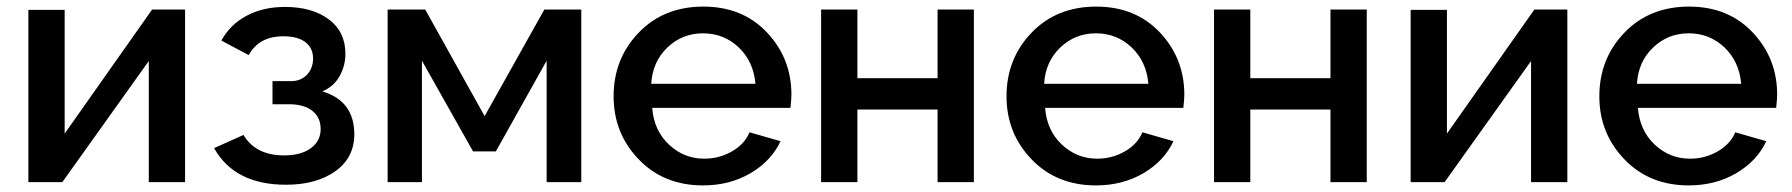

<svg xmlns="http://www.w3.org/2000/svg" viewBox="-20 -552 5431 582"><path d="M66 0V-522H176V-147L441 -523H541V0H431V-367L169 0Z M847 8Q691 8 629 -103L718 -143Q755 -81 841 -81Q893 -81 922.5 -103Q952 -125 952 -161Q952 -195 928 -215Q904 -235 860 -236H806V-306H862Q892 -306 910.5 -325.5Q929 -345 929 -375Q929 -406 906 -424Q883 -442 839 -442Q765 -442 734 -385L651 -429Q677 -477 727 -504Q777 -531 844 -531Q926 -531 976.5 -493.5Q1027 -456 1027 -389Q1027 -352 1009 -320.5Q991 -289 957 -275Q1054 -246 1054 -145Q1054 -74 996.5 -33Q939 8 847 8Z M1155 0V-523H1269L1449 -200L1630 -523H1742V0H1637V-368L1483 -93H1414L1259 -368V0Z M2111 10Q1992 10 1916 -69Q1840 -148 1840 -260Q1840 -374 1916 -453Q1992 -532 2112 -532Q2231 -532 2305 -453.5Q2379 -375 2379 -265Q2379 -252 2376 -225H1957Q1962 -157 2007.5 -114Q2053 -71 2115 -71Q2160 -71 2198.5 -93Q2237 -115 2252 -151L2346 -124Q2318 -64 2255 -27Q2192 10 2111 10ZM1954 -298H2270Q2264 -366 2219 -408.5Q2174 -451 2111 -451Q2048 -451 2003 -408Q1958 -365 1954 -298Z M2469 0V-523H2579V-315H2822V-523H2932V0H2822V-220H2579V0Z M3302 10Q3183 10 3107 -69Q3031 -148 3031 -260Q3031 -374 3107 -453Q3183 -532 3303 -532Q3422 -532 3496 -453.5Q3570 -375 3570 -265Q3570 -252 3567 -225H3148Q3153 -157 3198.5 -114Q3244 -71 3306 -71Q3351 -71 3389.5 -93Q3428 -115 3443 -151L3537 -124Q3509 -64 3446 -27Q3383 10 3302 10ZM3145 -298H3461Q3455 -366 3410 -408.5Q3365 -451 3302 -451Q3239 -451 3194 -408Q3149 -365 3145 -298Z M3660 0V-523H3770V-315H4013V-523H4123V0H4013V-220H3770V0Z M4256 0V-522H4366V-147L4631 -523H4731V0H4621V-367L4359 0Z M5099 10Q4980 10 4904 -69Q4828 -148 4828 -260Q4828 -374 4904 -453Q4980 -532 5100 -532Q5219 -532 5293 -453.5Q5367 -375 5367 -265Q5367 -252 5364 -225H4945Q4950 -157 4995.5 -114Q5041 -71 5103 -71Q5148 -71 5186.5 -93Q5225 -115 5240 -151L5334 -124Q5306 -64 5243 -27Q5180 10 5099 10ZM4942 -298H5258Q5252 -366 5207 -408.5Q5162 -451 5099 -451Q5036 -451 4991 -408Q4946 -365 4942 -298Z"/></svg>

Font: Raleway-v4020 SemiBold
Style: Regular
Weight: 600
Designer: Matt McInerney, Pablo Impallari, Rodrigo Fuenzalida
Foundry: Matt McInerney, Pablo Impallari, Rodrigo Fuenzalida
Version: Version 4.020;PS 004.020;hotconv 1.0.88;makeotf.lib2.5.64775